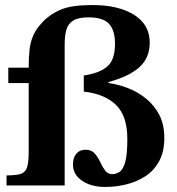

<svg xmlns="http://www.w3.org/2000/svg" viewBox="-20 -737 704 763"><path d="M398 6Q343 6 306.5 -18.5Q270 -43 270 -83Q270 -111 283.5 -126.5Q297 -142 320 -142Q343 -142 356 -127.5Q369 -113 378 -93.5Q387 -74 397.5 -59.5Q408 -45 426 -45Q441 -45 455 -54Q469 -63 477.5 -92.5Q486 -122 486 -185Q486 -277 440.5 -320.5Q395 -364 313 -373V-437Q375 -446 406 -472.5Q437 -499 437 -563Q437 -616 413.5 -642Q390 -668 332 -668Q291 -668 270.5 -655Q250 -642 243.5 -618Q237 -594 237 -560V0H6V-40Q44 -40 62.5 -46Q81 -52 87.5 -72Q94 -92 94 -134V-407H13V-468H94Q94 -509 97.5 -540Q101 -571 112.5 -597Q124 -623 150 -650Q179 -681 222 -699Q265 -717 347 -717Q451 -717 513 -678Q575 -639 575 -568Q575 -507 534 -470Q493 -433 411 -411V-407Q449 -402 488 -387Q527 -372 560 -345.5Q593 -319 613 -280.5Q633 -242 633 -189Q633 -135 613 -97.5Q593 -60 559 -37.5Q525 -15 483 -4.5Q441 6 398 6Z"/></svg>

Font: STIX Two Text
Style: Bold
Weight: 700
Designer: Ross Mills, John Hudson & Paul Hanslow, Tiro Typeworks Ltd; with prior portions MicroPress Inc., and Coen Hoffman.
Foundry: Tiro Typeworks Ltd
Version: Version 2.13 b171